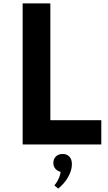

<svg xmlns="http://www.w3.org/2000/svg" viewBox="-20 -845 632 1123"><path d="M112.5 0H572.5V-142H274.5V-825H112.5ZM320.5 258Q357.5 228 379 189.5Q400.5 151 400.5 116Q400.5 86 385.5 70.8Q370.5 55.5 346.5 55.5Q322 55.5 307 70.2Q292 85 292 108.5Q292 128 303.8 141.8Q315.5 155.5 334.5 160Q332.5 180.5 321 203.8Q309.5 227 298 239.5Z"/></svg>

Font: Spartan
Style: Bold
Weight: 700
Designer: Matt Bailey, Mirko Velimirovic
Foundry: Matt Bailey
Version: Version 1.003; ttfautohint (v1.8.3)